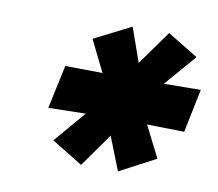

<svg xmlns="http://www.w3.org/2000/svg" viewBox="-52 -785 554 487"><g transform="rotate(10 225.5 -541.0)"><path d="M185 -357 246 -443 280 -357 373 -406 332 -487 428 -485 451 -597 356 -596 426 -677 347 -725 284 -637 253 -725 158 -677 198 -596 102 -597 78 -485 174 -487 105 -406Z"/></g></svg>

Font: Geist ExtraBold
Style: Italic
Weight: 800
Italic angle: -12°
Designer: Basement.studio, Andrés Briganti, Mateo Zaragoza
Foundry: Basement.studio, Vercel, Andrés Briganti, Guido Ferreyra, Mateo Zaragoza
Version: Version 1.500